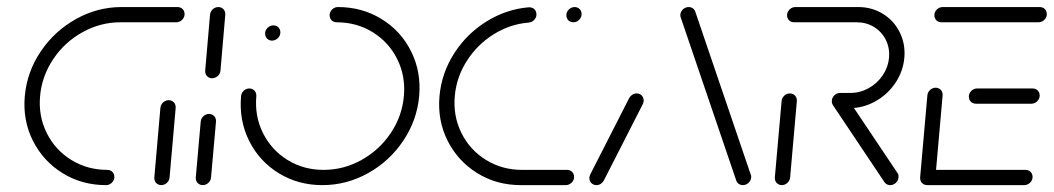

<svg xmlns="http://www.w3.org/2000/svg" viewBox="-20 -539 3068 559"><path d="M313 -22.2Q312.6 -16.3 309.1 -11.1Q305.6 -5.9 300.2 -3Q294.8 0 288.9 0Q218.5 0 162 -35Q105.6 -70 75.7 -129.4Q45.9 -188.9 52.2 -259.3Q58.5 -329.6 98.5 -389.1Q138.5 -448.5 201.1 -483.5Q263.7 -518.5 334.1 -518.5H497Q503 -518.5 508 -515.6Q513 -512.6 515.4 -507.4Q517.8 -502.2 517.4 -496.3Q517 -490.4 513.5 -485.2Q510 -480 504.6 -477Q499.3 -474.1 493.3 -474.1H330.4Q272.2 -474.1 220.2 -445.2Q168.1 -416.3 135 -366.9Q101.9 -317.4 96.7 -259.3Q91.5 -201.1 116.1 -151.7Q140.7 -102.2 187.6 -73.3Q234.4 -44.4 292.6 -44.4Q298.5 -44.4 303.5 -41.5Q308.5 -38.5 310.9 -33.3Q313.3 -28.1 313 -22.2ZM449.6 0Q443.7 0 438.7 -3Q433.7 -5.9 431.3 -11.1Q428.9 -16.3 429.3 -22.2L447 -225.2Q447.4 -231.1 450.9 -236.3Q454.4 -241.5 459.8 -244.4Q465.2 -247.4 471.1 -247.4Q477 -247.4 482 -244.4Q487 -241.5 489.4 -236.3Q491.9 -231.1 491.5 -225.2L473.7 -22.2Q473.3 -16.3 469.8 -11.1Q466.3 -5.9 460.9 -3Q455.6 0 449.6 0Z M570.4 0Q564.4 0 559.4 -3Q554.4 -5.9 552 -11.1Q549.6 -16.3 550 -22.2L564.4 -185.2Q564.8 -191.1 568.3 -196.3Q571.9 -201.5 577.2 -204.4Q582.6 -207.4 588.5 -207.4Q594.4 -207.4 599.4 -204.4Q604.4 -201.5 606.9 -196.3Q609.3 -191.1 608.9 -185.2L594.4 -22.2Q594.1 -16.3 590.6 -11.1Q587 -5.9 581.7 -3Q576.3 0 570.4 0ZM597.4 -311.1Q591.5 -311.1 586.7 -314.1Q581.9 -317 579.4 -322.2Q577 -327.4 577.4 -333.3L591.5 -496.3Q591.9 -502.2 595.4 -507.4Q598.9 -512.6 604.3 -515.6Q609.6 -518.5 615.6 -518.5Q621.5 -518.5 626.5 -515.6Q631.5 -512.6 633.9 -507.4Q636.3 -502.2 635.9 -496.3L621.9 -333.3Q621.5 -327.4 618 -322.2Q614.4 -317 608.9 -314.1Q603.3 -311.1 597.4 -311.1Z M751.9 -443Q752.2 -448.9 755.7 -454.1Q759.3 -459.3 764.6 -462.2Q770 -465.2 775.9 -465.2Q781.9 -465.2 786.9 -462.2Q791.9 -459.3 794.3 -454.1Q796.7 -448.9 796.3 -443Q795.9 -437 792.4 -431.9Q788.9 -426.7 783.3 -423.7Q777.8 -420.7 771.9 -420.7Q765.9 -420.7 761.1 -423.7Q756.3 -426.7 753.9 -431.9Q751.5 -437 751.9 -443ZM939.6 -496.3Q940 -502.2 943.5 -507.4Q947 -512.6 952.4 -515.6Q957.8 -518.5 963.7 -518.5Q1034.1 -518.5 1090.7 -483.7Q1147.4 -448.9 1177 -389.3Q1206.7 -329.6 1200.4 -259.3Q1194.1 -188.9 1154.1 -129.3Q1114.1 -69.6 1051.5 -34.8Q988.9 0 918.5 0Q848.1 0 791.5 -34.8Q734.8 -69.6 705.2 -129.3Q675.6 -188.9 681.9 -259.3Q682.2 -265.2 685.7 -270.4Q689.3 -275.6 694.6 -278.5Q700 -281.5 705.9 -281.5Q711.9 -281.5 716.9 -278.5Q721.9 -275.6 724.3 -270.4Q726.7 -265.2 726.3 -259.3Q721.1 -200.7 745.7 -151.5Q770.4 -102.2 817 -73.3Q863.7 -44.4 922.2 -44.4Q980.7 -44.4 1032.6 -73.3Q1084.4 -102.2 1117.6 -151.5Q1150.7 -200.7 1155.9 -259.3Q1161.1 -317.8 1136.5 -367Q1111.9 -416.3 1065.2 -445.2Q1018.5 -474.1 960 -474.1Q954.1 -474.1 949.1 -477Q944.1 -480 941.7 -485.2Q939.3 -490.4 939.6 -496.3Z M1259.6 -259.3Q1265.6 -325.9 1302 -383.1Q1338.5 -440.4 1396.1 -476.3Q1453.7 -512.2 1519.6 -517.8Q1525.9 -518.1 1531.3 -515.4Q1536.7 -512.6 1539.4 -507.4Q1542.2 -502.2 1541.9 -495.6Q1541.1 -486.7 1534.6 -480.4Q1528.1 -474.1 1519.6 -473.3Q1464.8 -468.9 1417.2 -439.1Q1369.6 -409.3 1339.3 -361.9Q1308.9 -314.4 1304.1 -259.3Q1298.9 -201.1 1323.5 -151.7Q1348.1 -102.2 1395 -73.3Q1441.9 -44.4 1500 -44.4H1631.1Q1637 -44.4 1642 -41.5Q1647 -38.5 1649.4 -33.3Q1651.9 -28.1 1651.5 -22.2Q1651.1 -16.3 1647.6 -11.1Q1644.1 -5.9 1638.7 -3Q1633.3 0 1627.4 0H1496.3Q1425.9 0 1369.4 -35Q1313 -70 1283.1 -129.4Q1253.3 -188.9 1259.6 -259.3ZM1628.9 -496.3Q1629.3 -502.2 1632.8 -507.4Q1636.3 -512.6 1641.7 -515.6Q1647 -518.5 1653 -518.5Q1658.9 -518.5 1663.9 -515.6Q1668.9 -512.6 1671.3 -507.4Q1673.7 -502.2 1673.3 -496.3Q1673 -490.4 1669.4 -485.2Q1665.9 -480 1660.6 -477Q1655.2 -474.1 1649.3 -474.1Q1643.3 -474.1 1638.3 -477Q1633.3 -480 1630.9 -485.2Q1628.5 -490.4 1628.9 -496.3Z M1716.3 0Q1710.4 0 1705.4 -3Q1700.4 -5.9 1698 -11.1Q1695.6 -16.3 1695.9 -22.2Q1696.3 -25.9 1698.5 -31.1L1812.2 -254.1Q1815.6 -260 1821.3 -263.5Q1827 -267 1833.7 -267Q1839.6 -267 1844.6 -264.1Q1849.6 -261.1 1852 -255.9Q1854.4 -250.7 1854.1 -244.8Q1853.7 -241.1 1851.5 -235.9L1737.8 -13Q1734.4 -7 1728.7 -3.5Q1723 0 1716.3 0ZM2167 -22.2Q2166.7 -16.3 2163.1 -11.1Q2159.6 -5.9 2154.3 -3Q2148.9 0 2143 0Q2136.3 0 2131.1 -3.5Q2125.9 -7 2123.7 -13L1962.2 -487.4Q1960.4 -491.9 1960.7 -496.3Q1961.1 -502.2 1964.6 -507.4Q1968.1 -512.6 1973.5 -515.6Q1978.9 -518.5 1984.8 -518.5Q1991.5 -518.5 1996.7 -515Q2001.9 -511.5 2004.1 -505.6L2165.6 -31.1Q2167.8 -27.4 2167 -22.2Z M2256.3 0Q2250.4 0 2245.4 -3Q2240.4 -5.9 2238 -11.1Q2235.6 -16.3 2235.9 -22.2L2255.6 -244.8Q2255.9 -250.7 2259.4 -255.9Q2263 -261.1 2268.3 -264.1Q2273.7 -267 2279.6 -267Q2285.6 -267 2290.6 -264.1Q2295.6 -261.1 2298 -255.9Q2300.4 -250.7 2300 -244.8L2280.4 -22.2Q2280 -16.3 2276.5 -11.1Q2273 -5.9 2267.6 -3Q2262.2 0 2256.3 0ZM2595.9 -22.2Q2595.6 -16.3 2592 -11.1Q2588.5 -5.9 2583.3 -3Q2578.1 0 2571.9 0Q2566.7 0 2562.4 -2.2Q2558.1 -4.4 2555.2 -8.5L2405.2 -232.6Q2403.3 -235.6 2402.4 -238.9Q2401.5 -242.2 2401.9 -245.9Q2402.2 -251.9 2405.7 -257Q2409.3 -262.2 2414.6 -265.2Q2420 -268.1 2425.9 -268.1Q2431.5 -268.1 2435.9 -265.7Q2440.4 -263.3 2443 -259.3L2592.6 -35.9Q2594.8 -33.3 2595.6 -29.8Q2596.3 -26.3 2595.9 -22.2ZM2401.9 -246.3Q2402.2 -252.2 2405.7 -257.4Q2409.3 -262.6 2414.6 -265.6Q2420 -268.5 2425.9 -268.5H2456.7Q2484.4 -268.5 2509.3 -282.4Q2534.1 -296.3 2550 -319.8Q2565.9 -343.3 2568.5 -371.5Q2570.7 -399.3 2559.1 -422.8Q2547.4 -446.3 2525 -460.2Q2502.6 -474.1 2474.8 -474.1H2291.9Q2285.9 -474.1 2280.9 -477Q2275.9 -480 2273.5 -485.2Q2271.1 -490.4 2271.5 -496.3Q2271.9 -502.2 2275.4 -507.4Q2278.9 -512.6 2284.3 -515.6Q2289.6 -518.5 2295.6 -518.5H2478.5Q2518.5 -518.5 2550.6 -498.7Q2582.6 -478.9 2599.4 -445.2Q2616.3 -411.5 2613 -371.5Q2609.6 -331.5 2586.9 -297.6Q2564.1 -263.7 2528.5 -243.9Q2493 -224.1 2453 -224.1H2422.2Q2416.3 -224.1 2411.3 -227Q2406.3 -230 2403.9 -235.2Q2401.5 -240.4 2401.9 -246.3Z M2658.9 -22.2 2680 -261.5Q2680.4 -267.4 2683.9 -272.6Q2687.4 -277.8 2692.8 -280.7Q2698.1 -283.7 2704.1 -283.7Q2710 -283.7 2715 -280.7Q2720 -277.8 2722.4 -272.6Q2724.8 -267.4 2724.4 -261.5L2703.3 -22.2ZM2986.3 -22.2Q2985.9 -16.3 2982.4 -11.1Q2978.9 -5.9 2973.5 -3Q2968.1 0 2962.2 0H2679.3Q2673.3 0 2668.3 -3Q2663.3 -5.9 2660.9 -11.1Q2658.5 -16.3 2658.9 -22.2Q2659.3 -28.1 2662.8 -33.3Q2666.3 -38.5 2671.7 -41.5Q2677 -44.4 2683 -44.4H2965.9Q2971.9 -44.4 2976.9 -41.5Q2981.9 -38.5 2984.3 -33.3Q2986.7 -28.1 2986.3 -22.2ZM2800.7 -259.3Q2801.1 -265.2 2804.6 -270.4Q2808.1 -275.6 2813.5 -278.5Q2818.9 -281.5 2824.8 -281.5H2986.7Q2992.6 -281.5 2997.6 -278.5Q3002.6 -275.6 3005 -270.4Q3007.4 -265.2 3007 -259.3Q3006.7 -253.3 3003.1 -248.1Q2999.6 -243 2994.3 -240Q2988.9 -237 2983 -237H2821.1Q2815.2 -237 2810.2 -240Q2805.2 -243 2802.8 -248.1Q2800.4 -253.3 2800.7 -259.3ZM2700.4 -496.3Q2700.7 -502.2 2704.3 -507.4Q2707.8 -512.6 2713.1 -515.6Q2718.5 -518.5 2724.4 -518.5H3007.4Q3013.3 -518.5 3018.3 -515.6Q3023.3 -512.6 3025.7 -507.4Q3028.1 -502.2 3027.8 -496.3Q3027.4 -490.4 3023.9 -485.2Q3020.4 -480 3015 -477Q3009.6 -474.1 3003.7 -474.1H2720.7Q2714.8 -474.1 2709.8 -477Q2704.8 -480 2702.4 -485.2Q2700 -490.4 2700.4 -496.3Z"/></svg>

Font: 26F Galaxy Sans Oblique
Style: Regular
Weight: 400
Italic angle: -5°
Designer: C₂₉H₂₅N₃O₅
Version: Version 1.200;FEAKit 1.0